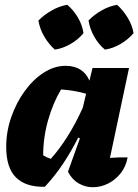

<svg xmlns="http://www.w3.org/2000/svg" viewBox="-20 -777 580 805"><path d="M168 6Q89 8 47.5 -32.5Q6 -73 6 -161Q6 -225 27 -285.5Q48 -346 83.5 -395Q119 -444 163.5 -472.5Q208 -501 255 -501Q328 -501 355 -439L368 -492H521L441 -115Q478 -118 515 -117Q508 -78 485.5 -50Q463 -22 432.5 -7Q402 8 369 8Q338 8 310 -8Q282 -24 265 -57L315 -197L308 -200Q279 -143 245 -91.5Q211 -40 168 6ZM161 -126Q177 -116 193 -111Q268 -195 327 -325L341 -384Q293 -398 236 -402Q202 -345 181.5 -272.5Q161 -200 161 -126ZM262 -757Q289 -734 307 -703Q325 -672 330 -638Q309 -612 276.5 -593Q244 -574 210 -569Q185 -591 166 -623Q147 -655 141 -691Q165 -715 196.5 -733Q228 -751 262 -757ZM471 -757Q497 -733 515.5 -702.5Q534 -672 540 -638Q518 -612 486 -593Q454 -574 420 -569Q394 -590 375.5 -622.5Q357 -655 351 -691Q374 -715 405.5 -733Q437 -751 471 -757Z"/></svg>

Font: Piazzolla ExtraBold
Style: Italic
Weight: 800
Italic angle: -11.3°
Designer: Juan Pablo del Peral
Foundry: Huerta Tipografica
Version: Version 1.330